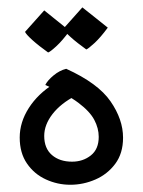

<svg xmlns="http://www.w3.org/2000/svg" viewBox="-20 -491 393 528"><path d="M173.3 17.1Q138.2 17.1 106.2 2.4Q74.2 -12.2 54.2 -41.3Q34.2 -70.3 34.2 -112.8Q34.2 -154.8 59.1 -193.8Q84 -232.9 128.4 -260.7L188.5 -228Q147.5 -207 124.5 -177.5Q101.6 -147.9 101.6 -117.2Q101.6 -83 122.8 -64.7Q144 -46.4 178.2 -46.4Q208 -46.4 229.7 -63.5Q251.5 -80.6 251.5 -114.7Q251.5 -138.2 239.3 -161.4Q227.1 -184.6 195.3 -208.5Q163.6 -232.4 104.5 -257.3Q110.8 -270 127.4 -283.7Q144 -297.4 162.1 -301.8Q249.5 -262.2 283.9 -212.4Q318.4 -162.6 318.4 -112.3Q318.4 -69.3 296.9 -40.5Q275.4 -11.7 242.2 2.7Q209 17.1 173.3 17.1ZM217.3 -355Q191.4 -373.5 174.1 -389.2Q156.7 -404.8 153.8 -411.6L206.5 -470.7L276.4 -415Q256.3 -387.7 239.5 -372.3Q222.7 -356.9 217.3 -355ZM112.3 -346.7Q86.4 -365.2 69.3 -380.6Q52.2 -396 48.8 -403.3L101.6 -462.4L171.4 -406.2Q151.4 -378.9 134.5 -363.5Q117.7 -348.1 112.3 -346.7Z"/></svg>

Font: Harmattan
Style: Regular
Weight: 400
Designer: George W. Nuss III and SIL International
Foundry: SIL International
Version: Version 4.000